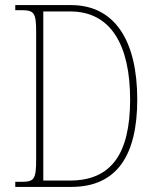

<svg xmlns="http://www.w3.org/2000/svg" viewBox="-20 -734 609 754"><path d="M40 0H260C439 0 519 -124 519 -343C519 -574 431 -714 259 -714H40V-694H62C114 -694 122 -685 122 -608V-109C122 -28 114 -20 62 -20H40ZM255 -25H150V-689H256C416 -689 491 -556 491 -343C491 -129 416 -25 255 -25Z"/></svg>

Font: Noto Serif Myanmar Condensed Thin
Style: Regular
Weight: 100
Width: 3
Designer: Ben Mitchell and the Monotype Design Team
Foundry: Monotype Imaging Inc.
Version: Version 2.106